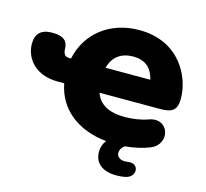

<svg xmlns="http://www.w3.org/2000/svg" viewBox="-125 -860 1288 1203"><g transform="rotate(15 518.5 -258.5)"><path d="M640 -547C714 -547 762 -512 780 -434H490C510 -510 564 -547 640 -547ZM728 200C747 200 772 199 796 192C857 174 853 90 781 99C773 100 765 101 757 101C727 101 705 85 705 60C705 43 713 24 735 10C792 5 845 -7 891 -25C1009 -72 961 -238 834 -191C791 -175 732 -167 686 -167C582 -167 519 -202 494 -273H885C961 -273 996 -290 996 -369C996 -511 895 -717 635 -717C442 -717 301 -602 266 -434H257C245 -434 230 -435 221 -451C218 -456 214 -469 214 -481C214 -524 195 -560 112 -560C41 -560 5 -527 5 -461V-457C7 -368 74 -273 224 -273H265C295 -113 424 -10 612 9C595 31 586 56 586 84C586 155 636 200 728 200Z"/></g></svg>

Font: SN Pro Black
Style: Regular
Weight: 900
Designer: Tobias Whetton
Foundry: Supernotes
Version: Version 1.001;Glyphs 3.2 (3249)